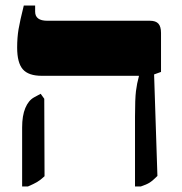

<svg xmlns="http://www.w3.org/2000/svg" viewBox="-20 -667 659 694"><path d="M468 -245Q468 -310 471.5 -338Q475 -366 482 -391V-393H131Q83 -393 62.5 -416.5Q42 -440 42 -495Q42 -531 47 -561Q52 -591 66 -647H107V-625Q107 -592 151 -592H522Q543 -592 552.5 -581.5Q562 -571 562 -548V-407L537 -398L549 -31Q532 -14 521 -7Q510 0 489 7H468ZM60 -206Q60 -249 71.5 -276.5Q83 -304 103 -315L127 -328L140 -310L141 -30Q126 -16 114 -9Q102 -2 81 7H60Z"/></svg>

Font: Noto Serif Hebrew Black
Style: Regular
Weight: 900
Designer: Monotype Design Team
Foundry: Monotype Imaging Inc.
Version: Version 1.000